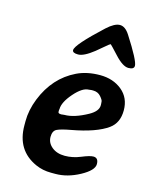

<svg xmlns="http://www.w3.org/2000/svg" viewBox="-111 -811 688 877"><g transform="rotate(15 232.5 -372.5)"><path d="M177.7 -282.7Q177.7 -274.9 191.9 -274.9H194.3L196.8 -275.4L207.5 -276.4Q253.4 -276.4 315.9 -311Q356.4 -333.5 356.4 -361.3V-366.2Q355.5 -371.1 355.5 -378.7Q355.5 -386.2 341.8 -402.1Q328.1 -418 305.2 -418H297.4Q290 -416.5 285.2 -416.5Q255.4 -416.5 217 -372.6Q178.7 -328.6 178.7 -296.4L177.7 -291.5ZM392.6 -706.1Q460.4 -600.6 460.4 -576.2Q460.4 -559.1 433.6 -559.1Q406.7 -559.1 368.2 -601.1Q329.6 -643.1 327.4 -643.1Q325.2 -643.1 299.6 -621.3Q273.9 -599.6 269 -595.7Q222.7 -559.1 195.8 -559.1Q168.9 -559.1 168.9 -572.8Q168.9 -598.1 285.6 -706.1Q321.3 -738.8 346.4 -738.8Q371.6 -738.8 392.6 -706.1ZM237.3 -5.4H216.3Q176.8 -5.4 143.1 -20.5Q43 -65.4 43 -183.1V-203.1Q43 -254.9 64.9 -310.5Q109.9 -423.3 209 -471.2Q256.3 -494.1 318.4 -494.1Q380.4 -494.1 422.1 -459.7Q463.9 -425.3 463.9 -366.2Q463.9 -307.1 423.3 -277.8Q369.1 -238.8 253.9 -217.8Q208.5 -209.5 190.2 -200.7Q171.9 -191.9 171.9 -163.3Q171.9 -134.8 195.6 -115.5Q219.2 -96.2 256.6 -96.2Q293.9 -96.2 331.1 -111.6Q368.2 -127 384.8 -127Q408.7 -127 408.7 -97.4Q408.7 -67.9 351.1 -36.6Q293.5 -5.4 237.3 -5.4Z"/></g></svg>

Font: Averia Libre
Style: Bold Italic
Weight: 700
Italic angle: -6.90001°
Version: Version 1.002